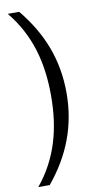

<svg xmlns="http://www.w3.org/2000/svg" viewBox="-102 -823 518 1026"><g transform="rotate(-10 156.5 -310.0)"><path d="M255 -310C255 -489 195.6 -640.8 81 -780H19C130 -644.7 171 -488.9 171 -310C171 -131.1 130 24.7 19 160H81C195.6 20.8 255 -131 255 -310Z"/></g></svg>

Font: Resamitz
Style: Bold
Weight: 700
Designer: gluk
Foundry: gluk
Version: Version 0.047